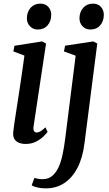

<svg xmlns="http://www.w3.org/2000/svg" viewBox="-20 -782 602 1057"><path d="M121.5 10.5Q99 10.5 82.5 3.2Q66 -4 58.2 -18.8Q50.5 -33.5 53 -56Q54.5 -73.5 59.5 -106.5Q64.5 -139.5 71.2 -182.8Q78 -226 85.5 -275.5Q93 -325 100.5 -376.5Q108 -428 114.5 -476L53.5 -499L59.5 -530L211.5 -554L233.5 -542.5L165 -87.5Q162 -69.5 167.2 -61Q172.5 -52.5 181 -52.5Q191.5 -52.5 202.5 -58.8Q213.5 -65 230 -81L242 -56Q235.5 -46.5 219.2 -30.8Q203 -15 178.2 -2.2Q153.5 10.5 121.5 10.5ZM188 -619.5Q161.5 -619.5 144.5 -637.8Q127.5 -656 128 -683.5Q129 -717.5 149.2 -739.8Q169.5 -762 202 -762Q230 -762 246 -744.2Q262 -726.5 262 -700.5Q262 -665.5 242 -642.5Q222 -619.5 188 -619.5ZM445 7.5Q435 88 405.8 143.2Q376.5 198.5 332.5 226.8Q288.5 255 233 255Q208 255 186.2 250.2Q164.5 245.5 154.5 237.5L170 197Q177 200 189.8 202.2Q202.5 204.5 213 204.5Q244.5 204.5 265.8 187.8Q287 171 301.2 141Q315.5 111 324.2 70Q333 29 339 -19.5L396.5 -475.5L332 -499L338.5 -530.5L493.5 -554L515.5 -542.5ZM477.5 -619.5Q451 -619.5 434 -637.8Q417 -656 417.5 -683.5Q418.5 -717.5 438.8 -739.8Q459 -762 491.5 -762Q519.5 -762 535.5 -744.2Q551.5 -726.5 551.5 -700.5Q551.5 -665.5 531.5 -642.5Q511.5 -619.5 477.5 -619.5Z"/></svg>

Font: Merriweather 48pt Medium
Style: Italic
Weight: 500
Italic angle: -7.8°
Version: Version 2.101